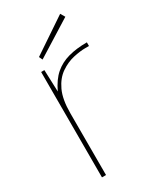

<svg xmlns="http://www.w3.org/2000/svg" viewBox="-179 -759 688 822"><g transform="rotate(-30 165.0 -348.0)"><path d="M71 0V-521H87L91 -413Q113 -460 142.5 -485.5Q172 -511 212 -522Q252 -533 304 -533V-515H287Q260 -515 226.5 -507.5Q193 -500 161.5 -478.5Q130 -457 110.5 -415.5Q91 -374 91 -306V0ZM103 -564 95 -581 266 -696 279 -674Z"/></g></svg>

Font: DM Sans 10pt Thin
Style: Regular
Weight: 250
Version: Version 4.004;gftools[0.9.30]